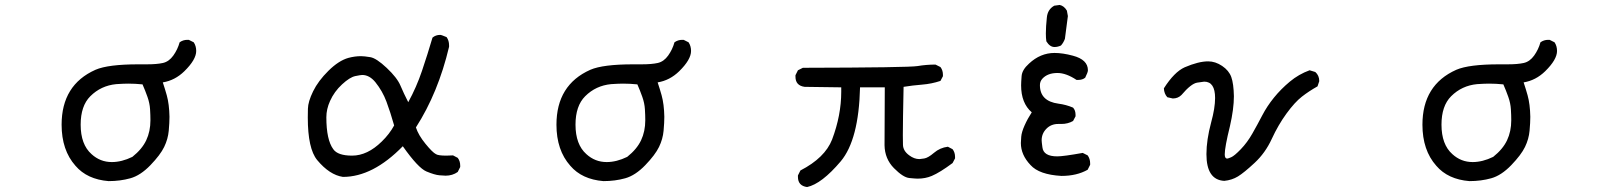

<svg xmlns="http://www.w3.org/2000/svg" viewBox="-20 -711 6540 776"><path d="M419 21Q332 14 285 -41Q229 -104 229 -207Q229 -368 366 -429Q417 -451 539 -451H573Q614 -451 638.5 -456.5Q663 -462 680.5 -486.5Q698 -511 706 -540Q720 -550 737 -550H743L763 -540Q773 -525 773 -505Q773 -470 725 -423Q687 -386 638 -378Q647 -351 654 -326Q664 -290 665 -239Q665 -216 662 -182.5Q659 -149 643.5 -117Q628 -85 588 -43.5Q548 -2 507 9.5Q466 21 419 21ZM432 -56Q472 -56 515 -77Q554 -108 571 -144Q588 -180 588 -225Q588 -245 586.5 -269.5Q585 -294 576 -319.5Q567 -345 556 -370Q526 -373 498 -373Q481 -373 450 -371Q388 -365 345 -322Q306 -283 306 -207Q306 -127 350 -88Q385 -56 432 -56Z M1366 4Q1312 -4 1262 -64Q1224 -110 1224 -236Q1224 -243 1224.5 -271.5Q1225 -300 1245.5 -342Q1266 -384 1307.5 -425Q1349 -466 1388 -477Q1414 -484 1439 -484Q1452 -484 1476.5 -480Q1501 -476 1543 -436.5Q1585 -397 1598.5 -365Q1612 -333 1630 -298Q1663 -358 1685.5 -424.5Q1708 -491 1728 -559Q1741 -570 1759 -570Q1764 -570 1785 -561Q1795 -547 1795 -528V-522Q1751 -336 1661 -196Q1671 -165 1699.5 -130Q1728 -95 1742 -88Q1751 -82 1784 -82L1811 -83L1830 -73Q1840 -60 1840 -42V-36L1830 -16Q1809 -1 1781 -1Q1776 -1 1756.5 -2.5Q1737 -4 1703.5 -18Q1670 -32 1608 -120Q1487 4 1366 4ZM1403 -82Q1465 -82 1523 -139Q1554 -169 1573 -204Q1558 -257 1542 -300Q1526 -343 1497 -379Q1473 -408 1444 -408Q1438 -408 1416 -403.5Q1394 -399 1362.5 -370Q1331 -341 1314 -303Q1299 -270 1299 -237Q1299 -146 1327 -108Q1345 -82 1403 -82Z M2419 21Q2332 14 2285 -41Q2229 -104 2229 -207Q2229 -368 2366 -429Q2417 -451 2539 -451H2573Q2614 -451 2638.5 -456.5Q2663 -462 2680.5 -486.5Q2698 -511 2706 -540Q2720 -550 2737 -550H2743L2763 -540Q2773 -525 2773 -505Q2773 -470 2725 -423Q2687 -386 2638 -378Q2647 -351 2654 -326Q2664 -290 2665 -239Q2665 -216 2662 -182.5Q2659 -149 2643.5 -117Q2628 -85 2588 -43.5Q2548 -2 2507 9.5Q2466 21 2419 21ZM2432 -56Q2472 -56 2515 -77Q2554 -108 2571 -144Q2588 -180 2588 -225Q2588 -245 2586.5 -269.5Q2585 -294 2576 -319.5Q2567 -345 2556 -370Q2526 -373 2498 -373Q2481 -373 2450 -371Q2388 -365 2345 -322Q2306 -283 2306 -207Q2306 -127 2350 -88Q2385 -56 2432 -56Z M3242 45Q3205 40 3205 4V-2L3215 -22Q3314 -73 3343 -147Q3380 -245 3380 -340V-358L3232 -360Q3195 -365 3195 -401V-407L3205 -427L3225 -437Q3653 -438 3688.5 -444Q3724 -450 3761 -450L3781 -440Q3791 -427 3791 -409V-403L3781 -384Q3745 -372 3707 -369Q3669 -366 3632 -360Q3629 -219 3629 -165Q3629 -151 3629.5 -126Q3630 -101 3655 -83Q3675 -68 3696 -68Q3700 -68 3715.5 -70.5Q3731 -73 3755 -93.5Q3779 -114 3811 -118L3830 -108Q3840 -95 3840 -77V-71L3830 -52Q3779 -14 3746 0Q3720 11 3689 11Q3680 11 3655 8.5Q3630 6 3593 -31.5Q3556 -69 3555 -124L3556 -358H3456Q3451 -146 3378 -59Q3301 32 3242 45Z M4270 0Q4180 -5 4145 -44Q4106 -85 4106 -133Q4106 -140 4107.5 -158.5Q4109 -177 4121 -204Q4133 -231 4150 -257Q4107 -294 4107 -366Q4107 -378 4109 -403.5Q4111 -429 4139 -454Q4185 -497 4242 -497Q4275 -497 4316 -486Q4377 -470 4377 -427Q4377 -419 4366 -397Q4355 -388 4338 -388H4331Q4289 -416 4254 -416Q4214 -416 4193 -393Q4183 -382 4183 -367Q4183 -302 4258 -292Q4289 -288 4317 -276Q4327 -265 4327 -247V-241L4317 -222Q4296 -210 4270 -210H4257Q4228 -210 4209 -190.5Q4190 -171 4190 -144Q4190 -138 4193 -116Q4197 -79 4253 -79Q4278 -79 4356 -93L4376 -83Q4386 -69 4386 -51V-45L4376 -25Q4332 0 4270 0ZM4242 -521Q4223 -521 4209 -544Q4207 -557 4207 -576Q4207 -603 4211 -640Q4214 -673 4241 -688L4263 -691Q4281 -687 4292 -668L4296 -646L4284 -554Q4278 -538 4268 -527Q4255 -521 4242 -521Z M4928 20Q4856 16 4856 -88Q4856 -145 4875 -216Q4891 -274 4891 -315Q4891 -381 4847 -381Q4843 -381 4818.5 -377Q4794 -373 4755 -327Q4741 -313 4720 -313L4698 -318Q4685 -332 4684 -354Q4726 -420 4768 -439Q4824 -463 4863 -463Q4892 -463 4919.5 -444.5Q4947 -426 4956.5 -399.5Q4966 -373 4967 -322Q4967 -271 4951 -201Q4930 -116 4930 -87Q4930 -70 4940 -70Q4943 -70 4956 -75.5Q4969 -81 4995 -108Q5021 -135 5041.5 -171Q5062 -207 5081.5 -244.5Q5101 -282 5129 -316.5Q5157 -351 5193 -381Q5229 -411 5273 -427L5296 -420Q5312 -406 5312 -383L5305 -362Q5271 -343 5242 -320.5Q5213 -298 5179.5 -252Q5146 -206 5120 -149.5Q5094 -93 5051 -53Q5008 -13 4983.5 2Q4959 17 4928 20Z M5919 21Q5832 14 5785 -41Q5729 -104 5729 -207Q5729 -368 5866 -429Q5917 -451 6039 -451H6073Q6114 -451 6138.5 -456.5Q6163 -462 6180.5 -486.5Q6198 -511 6206 -540Q6220 -550 6237 -550H6243L6263 -540Q6273 -525 6273 -505Q6273 -470 6225 -423Q6187 -386 6138 -378Q6147 -351 6154 -326Q6164 -290 6165 -239Q6165 -216 6162 -182.5Q6159 -149 6143.5 -117Q6128 -85 6088 -43.5Q6048 -2 6007 9.5Q5966 21 5919 21ZM5932 -56Q5972 -56 6015 -77Q6054 -108 6071 -144Q6088 -180 6088 -225Q6088 -245 6086.5 -269.5Q6085 -294 6076 -319.5Q6067 -345 6056 -370Q6026 -373 5998 -373Q5981 -373 5950 -371Q5888 -365 5845 -322Q5806 -283 5806 -207Q5806 -127 5850 -88Q5885 -56 5932 -56Z"/></svg>

Font: Xiaolai SC
Style: Regular
Weight: 400
Designer: Nozomi Seto 瀬戸のぞみ
Version: Version 3.11;December 4, 2020;FontCreator 13.0.0.2613 64-bit